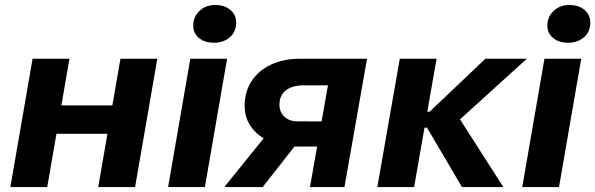

<svg xmlns="http://www.w3.org/2000/svg" viewBox="-20 -758 2412 778"><path d="M617.4 -520 527.4 0H378L468 -520ZM22 0 112 -520H261.4L171.4 0ZM145.2 -215.8 165 -330.8H497.4L477 -215.8Z M751.2 -520H900.2L810.2 0H661.2ZM763 -653.6Q763 -690 788.5 -713.9Q814 -737.8 851.6 -737.8Q890.4 -737.8 913.7 -717.6Q937 -697.4 937 -666.5Q937 -629.6 911.4 -607.2Q885.8 -584.8 847.6 -584.8Q809.4 -584.8 786.2 -604.1Q763 -623.3 763 -653.6Z M1314.2 -442 1340.2 -412.2H1210Q1165.6 -412.2 1139 -392.4Q1112.4 -372.6 1112.4 -334Q1112.4 -304.2 1132.3 -285.3Q1152.2 -266.4 1184.6 -266.4L1335.2 -265.8L1317.8 -164.6L1180.2 -164Q1121.8 -163.4 1074.1 -184.1Q1026.4 -204.8 998.9 -242.2Q971.4 -279.6 971.4 -329.2Q971.4 -386.6 999.8 -429.8Q1028.2 -473 1079 -496.5Q1129.8 -520 1194.8 -520H1467.2L1375.8 0H1236ZM1072.6 -227.6 1183.6 -177.6 1044.4 0H889Z M1600 -520H1749L1658 0H1509ZM1710.2 -240.8H1649.2L1660.6 -305.6H1721.2L1947 -520H2114.8L1824.4 -256.6L1822.8 -307.4L2019.6 0H1852Z M2186.2 -520H2335.2L2245.2 0H2096.2ZM2198 -653.6Q2198 -690 2223.5 -713.9Q2249 -737.8 2286.6 -737.8Q2325.4 -737.8 2348.7 -717.6Q2372 -697.4 2372 -666.5Q2372 -629.6 2346.4 -607.2Q2320.8 -584.8 2282.6 -584.8Q2244.4 -584.8 2221.2 -604.1Q2198 -623.3 2198 -653.6Z"/></svg>

Font: Fixel Italic Variable 20240409 Display Thin
Style: Italic
Weight: 100
Italic angle: -10°
Designer: AlfaBravo + MacPaw
Foundry: Kyrylo Tkachov, Marchela Mozhyna, Serhii Makarenko, Maria Weinstein, Zakhar Kryvoshyya
Version: Version 1.211;Glyphs 3.2 (3225)